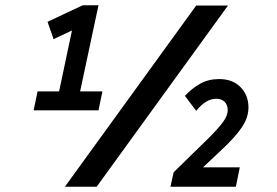

<svg xmlns="http://www.w3.org/2000/svg" viewBox="-20 -711 1055 731"><path d="M108 -291 123 -363H205L254 -595L184 -562L161 -628L295 -691H355L285 -363H370L355 -291ZM227 0 727 -690H848L348 0ZM629 0 641 -55 775 -186Q812 -223 829.5 -247Q847 -271 847 -292Q847 -312 835 -323.5Q823 -335 803 -335Q764 -335 727 -289L684 -346Q711 -375 742.5 -392.5Q774 -410 814 -410Q866 -410 896 -379Q926 -348 926 -302Q926 -263 900 -225Q874 -187 820 -137L753 -74H893L878 0Z"/></svg>

Font: Radio Canada Condensed Medium
Style: Italic
Weight: 500
Width: 3
Italic angle: -12°
Designer: Charles Daoud, Etienne Aubert Bonn, Alexandre Saumier Demers, Jacques Le Bailly
Foundry: Radio-Canada
Version: Version 2.104; ttfautohint (v1.8.4.7-5d5b);gftools[0.9.28.de